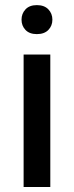

<svg xmlns="http://www.w3.org/2000/svg" viewBox="-20 -746 295 766"><path d="M127 -725.6Q156.7 -725.6 172.9 -708.7Q189 -691.9 189 -667.5Q189 -643.1 172.9 -626.5Q156.7 -609.9 127 -609.9Q97.7 -609.9 81.8 -626.5Q65.9 -643.1 65.9 -667.5Q65.9 -691.9 81.8 -708.7Q97.7 -725.6 127 -725.6ZM180.7 0H74.2V-528.3H180.7Z"/></svg>

Font: Heebo Medium
Style: Regular
Weight: 500
Designer: Oded Ezer
Foundry: Ezer Type House
Version: Version 3.100